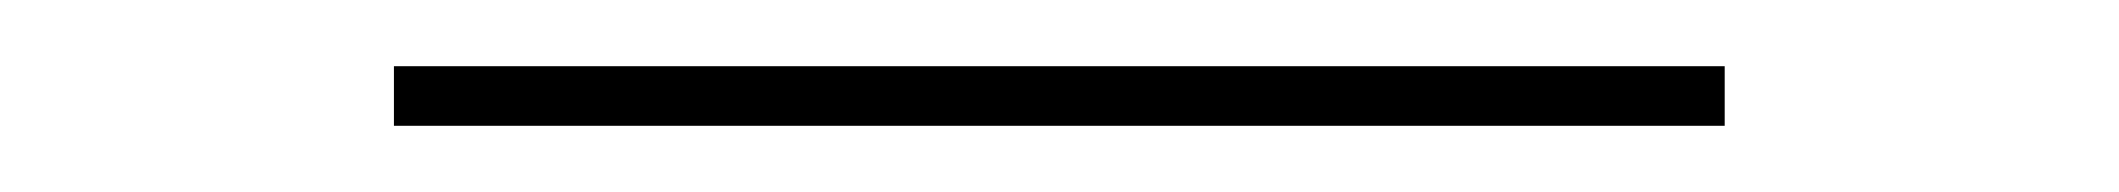

<svg xmlns="http://www.w3.org/2000/svg" viewBox="-20 -699 640 58"><path d="M501 -661H99V-679H501Z"/></svg>

Font: Iosevka Aile Thin
Style: Regular
Weight: 100
Designer: Belleve Invis
Foundry: Belleve Invis
Version: Version 31.1.0; ttfautohint (v1.8.4)